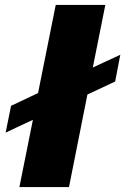

<svg xmlns="http://www.w3.org/2000/svg" viewBox="-20 -762 510 782"><path d="M470 -539 449 -430 336 -377 261 0H59L114 -274L3 -222L25 -331L135 -383L207 -742H409L358 -487Z"/></svg>

Font: Gontserrat ExtraBold
Style: Italic
Weight: 800
Italic angle: -11.3°
Designer: Julieta Ulanovsky
Foundry: Julieta Ulanovsky
Version: Version 6.001